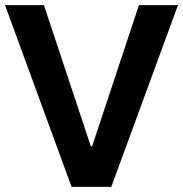

<svg xmlns="http://www.w3.org/2000/svg" viewBox="-20 -729 715 749"><path d="M339.2 -158.1H334.4L151.3 -709.1H-0.4L259.2 0H414.1L674.4 -709.1H522.1Z"/></svg>

Font: Estedad-FD VF
Style: Regular
Weight: 100
Designer: Amin Abedi
Version: Version 7.3